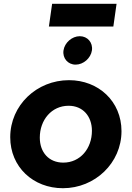

<svg xmlns="http://www.w3.org/2000/svg" viewBox="-20 -981 695 1013"><path d="M312 12C481 12 621 -121 621 -289C621 -446 500 -558 344 -558C174 -558 34 -426 34 -257C34 -100 155 12 312 12ZM190 -255C190 -348 252 -423 342 -423C417 -423 465 -368 465 -291C465 -197 403 -123 314 -123C238 -123 190 -177 190 -255ZM238 -841H578L595 -961H255ZM315 -715C309 -674 338 -640 379 -640C420 -640 459 -674 465 -715C471 -756 442 -790 401 -790C360 -790 321 -756 315 -715Z"/></svg>

Font: Mluvka ExtraBold
Style: Italic
Weight: 800
Italic angle: -8°
Designer: Modified by Jiří Krblich, Original typeface by Gumpita Rahayu
Foundry: Gumpita Rahayu & Jiří Krblich
Version: Version 2.000;Glyphs 3.1.1 (3134)